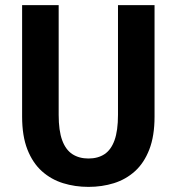

<svg xmlns="http://www.w3.org/2000/svg" viewBox="-20 -720 690 751"><path d="M326 11Q273.5 11 226.8 -3.5Q180 -18 144 -50.2Q108 -82.5 87.2 -135.2Q66.5 -188 66.5 -264V-700H209.5V-270.5Q209.5 -209 223.2 -171.5Q237 -134 263.2 -117Q289.5 -100 326 -100Q363 -100 388.8 -117Q414.5 -134 428 -171.5Q441.5 -209 441.5 -270.5V-700H584.5V-264Q584.5 -188 564 -135.2Q543.5 -82.5 507.8 -50.2Q472 -18 425.5 -3.5Q379 11 326 11Z"/></svg>

Font: Trispace Thin SemiBold
Style: Regular
Weight: 600
Version: Version 1.210